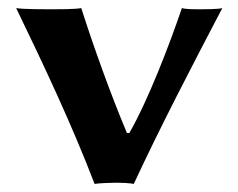

<svg xmlns="http://www.w3.org/2000/svg" viewBox="-20 -452 590 475"><path d="M214 3C225 1 259 0 269 0C279 0 303 1 311 3C374 -133 455 -289 530 -432C521 -429 483 -429 473 -429C463 -429 439 -429 430 -432C399 -341 347 -205 300 -123H294C254 -218 211 -338 181 -432C168 -429 121 -429 107 -429C91 -429 36 -429 20 -432C91 -285 158 -143 214 3Z"/></svg>

Font: Libertinus Sans
Style: Bold
Weight: 700
Designer: Philipp H. Poll, Khaled Hosny
Foundry: Caleb Maclennan
Version: Version 7.050;RELEASE